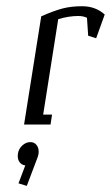

<svg xmlns="http://www.w3.org/2000/svg" viewBox="-20 -404 360 623"><path d="M37.6 102.1Q37.6 97.7 38.1 95.2Q40 79.6 52 68.4Q64 57.1 78.1 57.1Q90.8 57.1 98.1 65.9Q105.5 74.7 105.5 88.4Q105.5 92.8 105 95.2Q103 105 101.1 108.9L66.9 199.2L40 190.9L62 132.8Q50.8 131.3 44.2 123Q37.6 114.7 37.6 102.1ZM58.1 0 113.8 -351.1Q156.2 -369.6 183.8 -376.7Q211.4 -383.8 246.1 -383.8Q290 -383.8 319.8 -356.9L292 -279.8L266.1 -288.1L262.2 -346.2Q250.5 -352.1 233.9 -352.1Q203.1 -352.1 168.9 -341.8L120.1 -32.2H148.9L144 0Z"/></svg>

Font: Gawaa
Style: Italic
Weight: 400
Designer: T. Christopher White
Version: Version 1.0